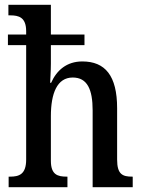

<svg xmlns="http://www.w3.org/2000/svg" viewBox="-20 -780 597 800"><path d="M16 0H261V-44H258C220 -44 192 -52 192 -110V-296C192 -391 218 -457 283 -457C344 -457 366 -407 366 -320V0H533V-44H531C491 -44 468 -53 468 -115V-329C468 -465 418 -524 323 -524C258 -524 216 -487 193 -435H189C189 -443 192 -483 192 -515V-592H332V-636H192V-760H15V-716H23C58 -716 89 -708 89 -650V-636H13V-592H89V-115C89 -53 59 -44 22 -44H16Z"/></svg>

Font: Noto Serif Thai Condensed Medium
Style: Regular
Weight: 500
Width: 3
Designer: Monotype Design Team
Foundry: Monotype Imaging Inc.
Version: Version 2.002